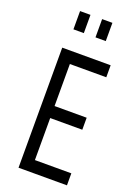

<svg xmlns="http://www.w3.org/2000/svg" viewBox="-182 -1058 795 1127"><g transform="rotate(20 216.0 -494.0)"><path d="M390.5 -750V-675H163V-412.5H363.5V-337.5H163V-75H390.5V0H88V-750ZM113 -873.5V-987.5H178V-873.5ZM250.8 -873.5V-987.5H315V-873.5Z"/></g></svg>

Font: Mohave Light
Style: Regular
Weight: 300
Designer: Gumpita Rahayu
Foundry: Tokotype
Version: Version 2.003